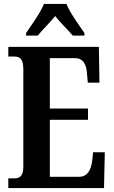

<svg xmlns="http://www.w3.org/2000/svg" viewBox="-20 -951 575 971"><path d="M112 -784V-771H171C193 -799 234 -838 259 -870C283 -838 325 -799 348 -771H407V-784C381 -822 334 -886 316 -931H202C185 -886 137 -822 112 -784ZM22 0H506L510 -181H451L446 -136C440 -92 423 -57 380 -57H232V-345H425V-402H232V-657H358C401 -657 417 -626 420 -578L424 -533H483L480 -714H22V-665H52C77 -665 98 -657 98 -601V-108C98 -64 82 -49 54 -49H22Z"/></svg>

Font: Noto Serif Tamil ExtraCondensed
Style: Bold Italic
Weight: 700
Width: 2
Italic angle: -12°
Designer: Indian Type Foundry, Tom Grace, and the Monotype Design Team
Foundry: Monotype Imaging Inc.
Version: Version 2.003